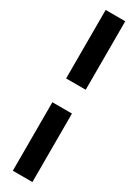

<svg xmlns="http://www.w3.org/2000/svg" viewBox="-234 -775 654 908"><g transform="rotate(30 92.5 -321.0)"><path d="M39 -256V118H146V-256ZM39 -760V-386H146V-760Z"/></g></svg>

Font: Ranchers
Style: Regular
Weight: 400
Designer: Pablo Impallari, Brenda Gallo
Foundry: Pablo Impallari, Brenda Gallo
Version: Version 1.000